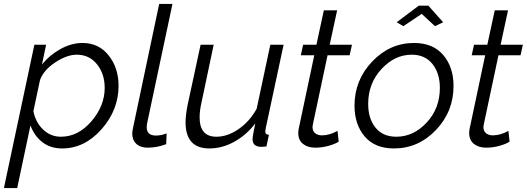

<svg xmlns="http://www.w3.org/2000/svg" viewBox="-56 -750 2697 983"><path d="M120 -521H180L159 -420Q200 -470 255.5 -500Q311 -530 366 -530Q450 -530 500.5 -466Q551 -402 551 -311Q551 -187 464 -88.5Q377 10 262 10Q202 10 160.5 -22.5Q119 -55 100 -108L32 213H-36ZM480 -300Q480 -372 440.5 -421Q401 -470 337 -470Q287 -470 227.5 -431Q168 -392 149 -341L115 -181Q126 -124 164.5 -87Q203 -50 256 -50Q344 -50 412 -129Q480 -208 480 -300Z M621 -67Q621 -75 625 -95L759 -730H827L697 -118Q695 -104 695 -100Q695 -56 742 -56Q769 -56 797 -67L795 -12Q748 6 700 6Q663 6 642 -13.5Q621 -33 621 -67Z M894 -124Q894 -160 905 -215L971 -521H1038L976 -227Q966 -184 966 -149Q966 -50 1052 -50Q1109 -50 1165.5 -89Q1222 -128 1258 -193L1328 -521H1396L1305 -96Q1305 -92 1303.5 -85.5Q1302 -79 1302 -77Q1302 -60 1321 -60L1308 0Q1281 2 1280 2Q1237 0 1237 -37Q1237 -54 1251 -118Q1205 -58 1143 -24Q1081 10 1016 10Q894 10 894 -124Z M1471 -69Q1471 -80 1474 -94L1553 -467H1484L1496 -521H1564L1602 -697H1670L1632 -521H1746L1734 -467H1621L1549 -128Q1544 -105 1544 -100Q1544 -79 1557.5 -68Q1571 -57 1592 -57Q1631 -57 1672 -80L1678 -25Q1663 -14 1628.5 -4Q1594 6 1558 6Q1519 6 1495 -13.5Q1471 -33 1471 -69Z M1975 -636 2088 -721H2137L2213 -636L2171 -616L2103 -679L2009 -616ZM1759 -209Q1759 -340 1849.5 -435Q1940 -530 2064 -530Q2161 -530 2213.5 -468Q2266 -406 2266 -310Q2266 -179 2176 -84.5Q2086 10 1961 10Q1863 10 1811 -51.5Q1759 -113 1759 -209ZM2196 -300Q2196 -375 2158 -422.5Q2120 -470 2052 -470Q1965 -470 1897 -396.5Q1829 -323 1829 -218Q1829 -143 1866.5 -96.5Q1904 -50 1973 -50Q2061 -50 2128.5 -122.5Q2196 -195 2196 -300Z M2346 -69Q2346 -80 2349 -94L2428 -467H2359L2371 -521H2439L2477 -697H2545L2507 -521H2621L2609 -467H2496L2424 -128Q2419 -105 2419 -100Q2419 -79 2432.5 -68Q2446 -57 2467 -57Q2506 -57 2547 -80L2553 -25Q2538 -14 2503.5 -4Q2469 6 2433 6Q2394 6 2370 -13.5Q2346 -33 2346 -69Z"/></svg>

Font: Raleway-v4020
Style: Italic
Weight: 400
Italic angle: -12°
Designer: Matt McInerney, Pablo Impallari, Rodrigo Fuenzalida
Foundry: Matt McInerney, Pablo Impallari, Rodrigo Fuenzalida
Version: Version 4.020;PS 004.020;hotconv 1.0.88;makeotf.lib2.5.64775